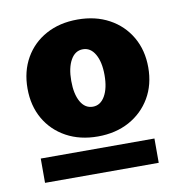

<svg xmlns="http://www.w3.org/2000/svg" viewBox="-64 -766 593 627"><g transform="rotate(-10 233.0 -452.5)"><path d="M232.9 -318.4Q173.8 -318.4 128.7 -343Q83.5 -367.7 58.3 -411.4Q33.2 -455.1 33.2 -512.2Q33.2 -569.3 58.3 -613.3Q83.5 -657.2 128.4 -681.6Q173.3 -706.1 232.9 -706.1Q292 -706.1 337.2 -681.6Q382.3 -657.2 408 -613.3Q433.6 -569.3 433.6 -512.2Q433.6 -455.1 408 -411.4Q382.3 -367.7 337.2 -343Q292 -318.4 232.9 -318.4ZM233.4 -417Q258.8 -417 273.7 -442.9Q288.6 -468.8 288.6 -512.2Q288.6 -555.7 273.7 -581.5Q258.8 -607.4 233.4 -607.4Q207.5 -607.4 192.9 -581.5Q178.2 -555.7 178.2 -512.2Q178.2 -468.3 192.9 -442.6Q207.5 -417 233.4 -417ZM36.1 -199.2V-279.8H413.1V-199.2Z"/></g></svg>

Font: Schibsted Grotesk ExtraBold
Style: Regular
Weight: 800
Designer: Bakken & Baeck AS, Henrik Kongsvoll
Foundry: Schibsted ASA
Version: Version 1.100; ttfautohint (v1.8.4.7-5d5b);gftools[0.9.25]